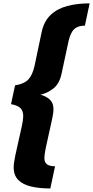

<svg xmlns="http://www.w3.org/2000/svg" viewBox="-20 -862 541 1116"><path d="M473.5 -713Q432.5 -713 410.5 -691.8Q388.5 -670.5 377.5 -618.5L337.5 -432Q325 -374 289 -346.8Q253 -319.5 214.5 -311.5Q244 -305 267.5 -285Q291 -265 291 -225Q291 -208.5 283 -170.2Q275 -132 265 -88.5Q254.5 -44 246.2 -3Q238 38 238 55Q238 82.5 253.5 93.5Q269 104.5 300 104.5L272.5 233.5Q209.5 233.5 161.2 222.2Q113 211 86.2 184Q59.5 157 59.5 110Q59.5 87.5 68.5 43.8Q77.5 0 88.5 -46.5Q99 -90 107 -128.8Q115 -167.5 115 -186.5Q115 -218 98.2 -234Q81.5 -250 44 -256.5L67.5 -366Q120 -374 144.5 -399.8Q169 -425.5 181 -480L222 -675Q235.5 -738.5 274 -775Q312.5 -811.5 370.8 -827Q429 -842.5 501 -842.5Z"/></svg>

Font: Epilogue ExtraBold
Style: Italic
Weight: 800
Italic angle: -12°
Designer: Tyler Finck
Foundry: Etcetera Type Co
Version: Version 2.111; ttfautohint (v1.8.3)